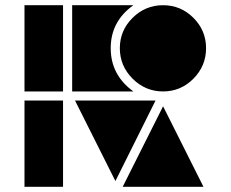

<svg xmlns="http://www.w3.org/2000/svg" viewBox="-20 -717 885 737"><path d="M423 -22 268 -331H577ZM606 -366Q538 -366 489 -415Q440 -464 440 -532Q440 -600 489 -648.5Q538 -697 606 -697Q674 -697 722.5 -648.5Q771 -600 771 -532Q771 -464 722.5 -415Q674 -366 606 -366ZM492 -366H257V-697H492Q405 -635 405 -532Q405 -429 492 -366ZM222 -366H74V-697H222ZM222 0H74V-331H222ZM761 0H451L606 -309Z"/></svg>

Font: Geotalism
Style: Regular
Weight: 400
Designer: GGBotNet
Foundry: GGBotNet
Version: 1.00